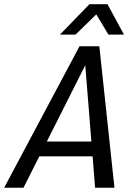

<svg xmlns="http://www.w3.org/2000/svg" viewBox="-60 -885 626 905"><path d="M370.7 -634.5 50.7 0H-40.5L314.8 -667H408.2L479.5 0H388.3L337.3 -634.5ZM109.5 -218H421.5L406.5 -148H94.5ZM365 -865.3H446.7L524.3 -722H451ZM443.3 -865.3 296 -722H222.7L361.7 -865.3Z"/></svg>

Font: Epunda Sans Light
Style: Italic
Weight: 300
Italic angle: -12.0243°
Designer: Simon Atzbach
Foundry: typofactur
Version: Version 2.204